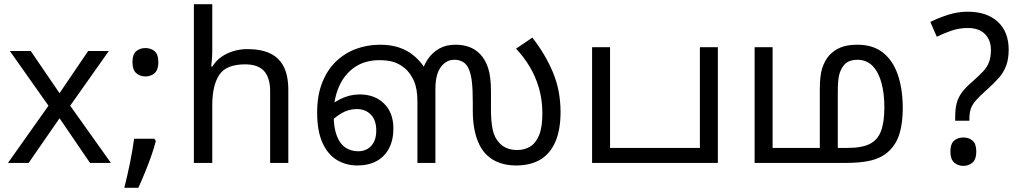

<svg xmlns="http://www.w3.org/2000/svg" viewBox="-20 -780 4920 919"><path d="M212 -274 27 -536H127L265 -334L402 -536H501L316 -274L511 0H411L265 -214L117 0H18Z M719 -116 726 -105Q717 -70 703.5 -32Q690 6 674.5 44Q659 82 642 119H575Q590 60 602.5 -2Q615 -64 622 -116ZM676 -414Q650 -414 632 -430Q614 -446 614 -482Q614 -520 632 -535Q650 -550 676 -550Q702 -550 720 -535Q738 -520 738 -482Q738 -446 720 -430Q702 -414 676 -414Z M996 -537Q996 -518 994.5 -498Q993 -478 991 -462H997Q1014 -490 1040 -508Q1066 -526 1098 -535.5Q1130 -545 1164 -545Q1229 -545 1272.5 -524.5Q1316 -504 1338 -461Q1360 -418 1360 -349V0H1273V-343Q1273 -408 1244 -440Q1215 -472 1153 -472Q1063 -472 1029.5 -421.5Q996 -371 996 -277V0H908V-760H996Z M1690 12Q1637 12 1593 -14Q1549 -40 1523.5 -96.5Q1498 -153 1498 -242Q1498 -323 1522 -384Q1546 -445 1588 -485.5Q1630 -526 1684.5 -546Q1739 -566 1800 -566Q1852 -566 1893.5 -551.5Q1935 -537 1968.5 -507Q2002 -477 2028 -430L1999 -433Q2008 -468 2029 -498.5Q2050 -529 2082.5 -547.5Q2115 -566 2160 -566Q2197 -566 2226.5 -555Q2256 -544 2278 -521Q2304 -494 2317 -452.5Q2330 -411 2330 -343V-255Q2330 -200 2338 -160.5Q2346 -121 2371 -95Q2386 -79 2407 -70.5Q2428 -62 2456 -62Q2490 -62 2517 -78Q2544 -94 2560 -132Q2576 -170 2576 -237Q2576 -303 2559.5 -359Q2543 -415 2515 -461.5Q2487 -508 2450 -547L2528 -600Q2590 -521 2626.5 -434Q2663 -347 2663 -244Q2663 -159 2638.5 -102Q2614 -45 2567 -16.5Q2520 12 2450 12Q2407 12 2371.5 -0.5Q2336 -13 2310 -38Q2289 -58 2274 -88.5Q2259 -119 2251 -159.5Q2243 -200 2243 -250V-288Q2243 -353 2238.5 -390Q2234 -427 2224 -449Q2214 -473 2196 -483.5Q2178 -494 2155 -494Q2134 -494 2118.5 -485Q2103 -476 2093 -463Q2078 -444 2071 -417.5Q2064 -391 2064 -351V0H1978V-293Q1978 -356 1961 -393.5Q1944 -431 1918 -453Q1890 -476 1861.5 -484Q1833 -492 1796 -492Q1727 -492 1678 -458.5Q1629 -425 1603 -366.5Q1577 -308 1577 -232Q1577 -168 1592.5 -129Q1608 -90 1634.5 -73Q1661 -56 1694 -56Q1720 -56 1739.5 -67.5Q1759 -79 1770 -101Q1781 -123 1781 -155Q1781 -205 1755 -231.5Q1729 -258 1688 -258Q1648 -258 1613 -237Q1578 -216 1549 -184L1534 -248Q1564 -283 1608.5 -305.5Q1653 -328 1702 -328Q1774 -328 1818.5 -284Q1863 -240 1863 -165Q1863 -110 1842 -70Q1821 -30 1782.5 -9Q1744 12 1690 12Z M2814 0V-554H2900V-72H3330V-554H3416V0Z M4084 -566Q4159 -566 4207 -527.5Q4255 -489 4278 -420.5Q4301 -352 4301 -262Q4301 -192 4286 -142Q4271 -92 4238 -60Q4215 -37 4185 -24Q4155 -11 4114.5 -5.5Q4074 0 4016 0H3592V-554H3678V-72H3904V-355Q3904 -417 3915.5 -453.5Q3927 -490 3949 -515Q3972 -540 4004 -553Q4036 -566 4084 -566ZM4082 -494Q4065 -494 4049 -488.5Q4033 -483 4022 -471Q4006 -453 3998 -426.5Q3990 -400 3990 -338V-72H4037Q4105 -72 4143 -91Q4181 -110 4197 -153Q4213 -196 4213 -267Q4213 -331 4199.5 -382Q4186 -433 4157.5 -463.5Q4129 -494 4082 -494Z M4552 -202V-220Q4552 -258 4559 -285.5Q4566 -313 4584.5 -338Q4603 -363 4635 -390Q4666 -417 4685.5 -438Q4705 -459 4714 -483Q4723 -507 4723 -541Q4723 -588 4694.5 -617Q4666 -646 4612 -646Q4572 -646 4535 -633.5Q4498 -621 4464 -604L4433 -675Q4473 -695 4519 -709.5Q4565 -724 4612 -724Q4703 -724 4755.5 -676Q4808 -628 4808 -542Q4808 -499 4796.5 -467Q4785 -435 4761.5 -408Q4738 -381 4703 -350Q4670 -321 4652 -300.5Q4634 -280 4627 -260Q4620 -240 4620 -211V-202ZM4591 14Q4565 14 4547 -2Q4529 -18 4529 -54Q4529 -92 4547 -107Q4565 -122 4591 -122Q4617 -122 4635 -107Q4653 -92 4653 -54Q4653 -18 4635 -2Q4617 14 4591 14Z"/></svg>

Font: hextamil15
Style: Book
Weight: 400
Designer: Jelle Bosma - Monotype Design Team
Foundry: Monotype Imaging Inc.
Version: Version 2.003